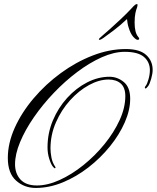

<svg xmlns="http://www.w3.org/2000/svg" viewBox="-20 -926 773 947"><path d="M156.2 1Q99.6 1 59.1 -35.4Q18.6 -71.8 18.6 -147Q18.6 -219.7 52.7 -295.7Q86.9 -371.6 145.8 -440.9Q204.6 -510.3 279.5 -565.2Q354.5 -620.1 437 -652.1Q519.5 -684.1 600.6 -684.1Q668.9 -684.1 700.9 -655Q732.9 -626 732.9 -581.1Q732.9 -563 725.8 -537.8Q718.8 -512.7 710.9 -501.5Q701.7 -489.7 698.2 -489.7Q694.3 -489.7 694.3 -494.6Q694.3 -496.6 699.2 -503.4Q705.6 -511.2 712.4 -534.9Q719.2 -558.6 719.2 -580.1Q719.2 -620.1 689.9 -645.3Q660.6 -670.4 595.2 -670.4Q542.5 -670.4 482.2 -643.6Q421.9 -616.7 361.1 -571Q300.3 -525.4 245.4 -467.8Q190.4 -410.2 147.2 -347.7Q104 -285.2 79.1 -225.3Q54.2 -165.5 54.2 -115.7Q54.2 -69.8 81.1 -40.5Q107.9 -11.2 162.1 -11.2Q214.8 -11.2 274.4 -38.3Q334 -65.4 391.4 -111.6Q448.7 -157.7 495.4 -215.1Q542 -272.5 570.1 -333.7Q598.1 -395 598.1 -451.7Q598.1 -493.7 575.9 -513.7Q553.7 -533.7 515.1 -533.7Q468.8 -533.7 418.7 -506.3Q368.7 -479 325.7 -431.4Q282.7 -383.8 255.9 -322.5Q229 -261.2 229 -193.4Q229 -174.3 233.6 -149.4Q238.3 -124.5 251.5 -105Q252.4 -103.5 253.7 -100.8Q254.9 -98.1 251.5 -96.2Q248 -94.7 240.2 -105Q231 -116.7 222.7 -143.3Q214.4 -169.9 214.4 -199.2Q214.4 -269 240.7 -331.8Q267.1 -394.5 311.3 -443.1Q355.5 -491.7 409.7 -519.5Q463.9 -547.4 520 -547.4Q559.1 -547.4 590.6 -521.5Q622.1 -495.6 622.1 -439Q622.1 -383.3 595.5 -322.5Q568.8 -261.7 522.5 -204.3Q476.1 -147 416.5 -100.6Q356.9 -54.2 290 -26.6Q223.1 1 156.2 1ZM470.7 -729.5Q467.8 -729.5 467.8 -731.4Q467.8 -734.4 471.2 -737.8Q474.6 -741.2 489.3 -753.9Q497.6 -760.7 521.5 -782Q545.4 -803.2 574.5 -830.6Q603.5 -857.9 626 -881.8Q640.1 -897.5 645.5 -901.6Q650.9 -905.8 654.8 -905.8Q658.7 -905.8 658.7 -901.9Q658.7 -898.4 656.2 -889.6Q651.9 -879.9 647.9 -861.8Q644 -843.8 644 -814.5Q644 -766.6 660.2 -746.1Q663.1 -742.2 664.8 -740Q666.5 -737.8 666.5 -735.4Q666.5 -729.5 658.7 -729.5Q650.9 -729.5 637.2 -744.6Q623.5 -759.8 614.7 -789.6Q611.3 -799.3 609.4 -810.3Q607.4 -821.3 606.4 -832Q570.3 -798.3 542 -777.1Q513.7 -755.9 489.3 -738.3Q481.4 -732.9 477.5 -731.2Q473.6 -729.5 470.7 -729.5Z"/></svg>

Font: Pinyon Script
Style: Regular
Weight: 400
Designer: Nicole Fally, Eben Sorkin
Foundry: Sorkin Type Co.
Version: Version 1.008; ttfautohint (v1.8.4.7-5d5b)